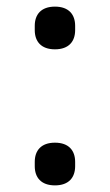

<svg xmlns="http://www.w3.org/2000/svg" viewBox="-20 -548 332 580"><path d="M146 -399C188 -399 207 -423 207 -457V-470C207 -504 188 -528 146 -528C104 -528 85 -504 85 -470V-457C85 -423 104 -399 146 -399ZM146 12C188 12 207 -12 207 -46V-59C207 -93 188 -117 146 -117C104 -117 85 -93 85 -59V-46C85 -12 104 12 146 12Z"/></svg>

Font: IBM Plex Thai Looped
Style: Regular
Weight: 400
Designer: Mike Abbink, Paul van der Laan, Pieter van Rosmalen, Ben Mitchell, Mark Frömberg
Foundry: Bold Monday
Version: Version 1.0